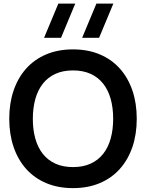

<svg xmlns="http://www.w3.org/2000/svg" viewBox="-20 -1002 789 1038"><path d="M515.6 -797.5H424.1L501.2 -982.5H592.8ZM309.8 -797.5H218.2L295.4 -982.5H386.9ZM374.7 15Q455.6 15 519.6 -12.1Q583.7 -39.2 627.9 -88.8Q672.2 -138.2 695.8 -207.2Q719.3 -276.2 719.3 -360Q719.3 -443.8 695.8 -512.8Q672.2 -581.8 627.9 -631.2Q583.7 -680.8 519.6 -707.9Q455.6 -735 374.7 -735Q293.8 -735 229.7 -707.9Q165.7 -680.8 121.4 -631.2Q77.2 -581.8 53.6 -512.8Q30 -443.8 30 -360Q30 -276.2 53.6 -207.2Q77.2 -138.2 121.4 -88.8Q165.7 -39.2 229.7 -12.1Q293.8 15 374.7 15ZM374.7 -98.7Q320.2 -98.7 279.4 -117.3Q238.6 -136 211.5 -170.2Q184.4 -204.5 170.9 -252.8Q157.4 -301.2 157.5 -360Q157.7 -419.2 171.2 -467.4Q184.8 -515.5 211.8 -549.8Q238.8 -584 279.5 -602.7Q320.2 -621.3 374.7 -621.3Q429.2 -621.3 469.9 -602.7Q510.7 -584 537.7 -549.8Q564.8 -515.5 578.3 -467.4Q591.8 -419.2 591.8 -360Q591.8 -301.2 578.3 -252.8Q564.8 -204.5 537.7 -170.2Q510.7 -136 469.9 -117.3Q429.2 -98.7 374.7 -98.7Z"/></svg>

Font: Vela Sans GX ExtLt
Style: Regular
Weight: 200
Designer: Principal design: Mikhail Sharanda - project Manrope.
Design modification: Ravid Balaliev
Foundry: Mikhail Sharanda
Version: Version 1.001